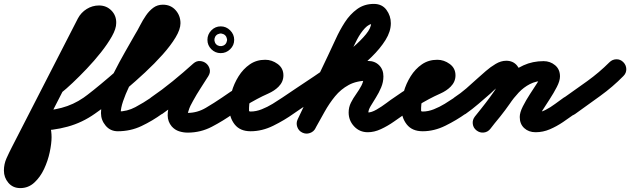

<svg xmlns="http://www.w3.org/2000/svg" viewBox="-178 -618 3227 983"><path d="M65 -150Q52 -166 54 -187Q56 -208 73 -221Q86 -232 115 -259.5Q144 -287 178 -322.5Q212 -358 243.5 -394Q275 -430 295.5 -459Q316 -488 316 -502Q316 -502 316 -500.5Q316 -499 318 -497Q321 -490 328 -489Q328 -489 328 -489Q328 -489 329 -489Q317 -489 311 -478Q227 -314 142.5 -149.5Q58 15 -26 179Q-35 196 -46 216Q-57 236 -57 255Q-57 256 -58 254Q-61 248 -68 245Q-70 244 -72 244Q-73 244 -74 244Q-63 244 -52.5 223Q-42 202 -33.5 173Q-25 144 -20 118.5Q-15 93 -15 84Q-15 71 -17.5 55.5Q-20 40 -28 30Q-35 19 -34.5 5Q-34 -9 -28 -21Q-22 -33 -11 -41.5Q0 -50 14 -50Q77 -50 137.5 -66Q198 -82 250 -118Q267 -130 287.5 -126.5Q308 -123 320 -106Q332 -89 328.5 -68.5Q325 -48 308 -36Q243 10 168 30.5Q93 51 14 51Q0 51 2 34.5Q4 18 14 1Q23 -17 35.5 -28Q48 -39 56 -28Q72 -4 79 26Q86 56 86 84Q86 117 76.5 161.5Q67 206 47.5 247.5Q28 289 -2.5 317Q-33 345 -74 345Q-112 345 -135 318Q-158 291 -158 255Q-158 222 -144.5 192Q-131 162 -116 133Q-32 -31 52.5 -195.5Q137 -360 221 -524Q237 -554 266 -572Q295 -590 329 -590Q367 -590 392.5 -564Q418 -538 417 -500Q417 -471 395 -432Q373 -393 339 -350Q305 -307 266.5 -266.5Q228 -226 193.5 -193.5Q159 -161 136 -143Q120 -129 99.5 -131.5Q79 -134 65 -150Z M238 -48Q226 -65 229.5 -85.5Q233 -106 250 -118Q266 -129 301 -157Q336 -185 380.5 -223Q425 -261 471 -302.5Q517 -344 556.5 -383Q596 -422 620.5 -453Q645 -484 645 -499Q645 -504 646.5 -500Q648 -496 652 -494Q653 -493 655 -493Q657 -493 656 -493Q654 -493 657.5 -493Q661 -493 662 -494Q665 -496 660.5 -491Q656 -486 655 -484Q640 -462 627 -438Q614 -414 601 -391Q587 -367 567 -332.5Q547 -298 525 -257.5Q503 -217 483.5 -176Q464 -135 452 -99.5Q440 -64 440 -39Q440 -40 437 -43Q434 -45 429 -46Q427 -46 426 -46.5Q425 -47 425 -47Q473 -47 515 -69.5Q557 -92 595 -118Q612 -130 632.5 -126.5Q653 -123 665 -106Q677 -89 673.5 -68.5Q670 -48 653 -36Q602 1 546 27.5Q490 54 425 54Q387 54 363 25.5Q339 -3 339 -39Q339 -80 357.5 -134Q376 -188 404.5 -244.5Q433 -301 462.5 -352.5Q492 -404 513 -441Q526 -462 539.5 -488.5Q553 -515 569.5 -539Q586 -563 607 -578.5Q628 -594 656 -594Q696 -594 721 -566Q746 -538 746 -499Q746 -468 721 -426.5Q696 -385 655 -339Q614 -293 564.5 -247Q515 -201 466 -159.5Q417 -118 375 -85.5Q333 -53 308 -36Q291 -24 270.5 -27.5Q250 -31 238 -48Z M582 -48Q571 -66 574.5 -86.5Q578 -107 595 -119Q652 -158 706.5 -202.5Q761 -247 812 -293Q828 -307 846.5 -305.5Q865 -304 878 -293Q891 -282 895.5 -264.5Q900 -247 889 -229Q869 -197 848.5 -165.5Q828 -134 810 -101Q803 -89 797 -76.5Q791 -64 787 -50Q784 -42 782 -34Q782 -30 782 -29Q777 -39 773.5 -39.5Q770 -40 783 -40Q832 -40 876 -66Q920 -92 958 -118Q975 -130 995.5 -126.5Q1016 -123 1028 -106Q1040 -89 1036.5 -68.5Q1033 -48 1016 -36Q964 1 906.5 31Q849 61 783 61Q760 61 738.5 54Q717 47 701 29Q681 5 680.5 -26.5Q680 -58 693.5 -93Q707 -128 727.5 -162.5Q748 -197 768.5 -228Q789 -259 803 -281Q814 -300 833.5 -297.5Q853 -295 869 -282Q884 -269 890 -250.5Q896 -232 880 -217Q826 -169 769 -122.5Q712 -76 653 -35Q635 -24 614.5 -27.5Q594 -31 582 -48ZM929 -437Q922 -430 920 -419Q920 -417 920 -415Q920 -413 920 -414Q920 -415 920 -413Q920 -411 920 -409Q922 -398 929 -391Q936 -384 947 -382Q949 -382 951 -382Q953 -382 952 -382Q951 -382 953 -382Q955 -382 957 -382Q968 -384 975 -391Q982 -398 984 -409Q984 -411 984.5 -413Q985 -415 985 -414Q985 -413 984.5 -415Q984 -417 984 -419Q982 -430 975 -437Q968 -444 957 -446Q955 -446 953 -446.5Q951 -447 952 -447Q953 -447 951 -446.5Q949 -446 947 -446Q936 -444 929 -437ZM952 -483Q980 -483 1000.5 -462.5Q1021 -442 1021 -414Q1021 -386 1000.5 -366Q980 -346 952 -346Q924 -346 904 -366Q884 -386 884 -414Q884 -442 904 -462.5Q924 -483 952 -483Z M946 -48Q934 -65 937.5 -85.5Q941 -106 958 -118Q1001 -149 1046 -175Q1091 -201 1138 -225Q1148 -229 1158.5 -234Q1169 -239 1177 -246Q1179 -247 1176 -243.5Q1173 -240 1172 -237Q1172 -236 1172 -233.5Q1172 -231 1172 -232Q1172 -232 1172 -230Q1172 -228 1172 -224Q1174 -216 1180 -212Q1182 -210 1182 -210.5Q1182 -211 1180 -211Q1159 -211 1143.5 -194.5Q1128 -178 1117.5 -154Q1107 -130 1102 -106Q1097 -82 1097 -66Q1097 -55 1097 -51Q1097 -47 1105 -47Q1133 -47 1162 -58.5Q1191 -70 1218 -86.5Q1245 -103 1267 -118Q1284 -130 1304.5 -126.5Q1325 -123 1337 -106Q1349 -89 1345.5 -68.5Q1342 -48 1325 -36Q1279 -3 1221.5 25.5Q1164 54 1105 54Q1051 54 1023.5 19Q996 -16 996 -66Q996 -105 1008 -147.5Q1020 -190 1043.5 -227.5Q1067 -265 1101 -288.5Q1135 -312 1180 -312Q1214 -312 1243.5 -290.5Q1273 -269 1273 -232Q1273 -199 1248 -174Q1227 -153 1195.5 -139Q1164 -125 1138 -111Q1106 -94 1075.5 -75Q1045 -56 1016 -36Q999 -24 978.5 -27.5Q958 -31 946 -48Z M1267 -118Q1293 -136 1336 -164.5Q1379 -193 1430.5 -227.5Q1482 -262 1533 -299.5Q1584 -337 1627 -374Q1670 -411 1696 -443Q1722 -475 1722 -499Q1722 -500 1721 -503.5Q1720 -507 1721 -506Q1724 -501 1729 -499Q1731 -498 1733 -497Q1735 -497 1736 -497Q1712 -497 1690 -473.5Q1668 -450 1650 -415.5Q1632 -381 1617.5 -347Q1603 -313 1593 -291Q1593 -291 1593 -291Q1593 -291 1593 -291Q1593 -291 1593 -291Q1593 -291 1593 -291Q1554 -209 1515.5 -127Q1477 -45 1438 37Q1429 56 1409 63Q1389 70 1370 61Q1351 52 1344 32Q1337 12 1346 -7Q1385 -89 1424 -171Q1463 -253 1502 -335Q1502 -335 1502 -335Q1502 -335 1502 -335Q1502 -335 1502 -335Q1502 -335 1502 -335Q1520 -372 1540.5 -417.5Q1561 -463 1587.5 -504Q1614 -545 1650.5 -571.5Q1687 -598 1736 -598Q1778 -598 1800.5 -567.5Q1823 -537 1823 -499Q1823 -457 1796 -413.5Q1769 -370 1724.5 -326.5Q1680 -283 1625.5 -241.5Q1571 -200 1515 -162Q1459 -124 1409 -92Q1359 -60 1325 -36Q1308 -24 1287.5 -27.5Q1267 -31 1255 -48Q1243 -65 1246.5 -85.5Q1250 -106 1267 -118ZM1367 59Q1349 49 1343.5 28.5Q1338 8 1348 -10Q1380 -66 1412 -119Q1444 -172 1484 -214Q1524 -256 1577.5 -281Q1631 -306 1706 -306Q1741 -306 1763 -284Q1785 -262 1785 -227Q1785 -198 1773.5 -170.5Q1762 -143 1746.5 -118.5Q1731 -94 1719.5 -74.5Q1708 -55 1708 -42Q1708 -40 1709 -39.5Q1710 -39 1707 -41Q1706 -42 1705 -42Q1724 -42 1750 -57Q1776 -72 1800.5 -90.5Q1825 -109 1839 -118Q1856 -130 1876.5 -126.5Q1897 -123 1909 -106Q1921 -89 1917.5 -68.5Q1914 -48 1897 -36Q1871 -18 1839 4.5Q1807 27 1772.5 43Q1738 59 1705 59Q1663 59 1635 29Q1607 -1 1607 -42Q1607 -69 1618.5 -92Q1630 -115 1645.5 -136.5Q1661 -158 1672.5 -180Q1684 -202 1684 -227Q1684 -227 1684.5 -225Q1685 -223 1686 -220Q1691 -211 1699 -207Q1702 -205 1704 -205Q1706 -205 1706 -205Q1648 -205 1607.5 -183Q1567 -161 1537.5 -125Q1508 -89 1484 -46Q1460 -3 1436 40Q1426 58 1405.5 63.5Q1385 69 1367 59Z M1827 -48Q1815 -65 1818.5 -85.5Q1822 -106 1839 -118Q1882 -149 1927 -175Q1972 -201 2019 -225Q2029 -229 2039.5 -234Q2050 -239 2058 -246Q2060 -247 2057 -243.5Q2054 -240 2053 -237Q2053 -236 2053 -233.5Q2053 -231 2053 -232Q2053 -232 2053 -230Q2053 -228 2053 -224Q2055 -216 2061 -212Q2063 -210 2063 -210.5Q2063 -211 2061 -211Q2040 -211 2024.5 -194.5Q2009 -178 1998.5 -154Q1988 -130 1983 -106Q1978 -82 1978 -66Q1978 -55 1978 -51Q1978 -47 1986 -47Q2014 -47 2043 -58.5Q2072 -70 2099 -86.5Q2126 -103 2148 -118Q2165 -130 2185.5 -126.5Q2206 -123 2218 -106Q2230 -89 2226.5 -68.5Q2223 -48 2206 -36Q2160 -3 2102.5 25.5Q2045 54 1986 54Q1932 54 1904.5 19Q1877 -16 1877 -66Q1877 -105 1889 -147.5Q1901 -190 1924.5 -227.5Q1948 -265 1982 -288.5Q2016 -312 2061 -312Q2095 -312 2124.5 -290.5Q2154 -269 2154 -232Q2154 -199 2129 -174Q2108 -153 2076.5 -139Q2045 -125 2019 -111Q1987 -94 1956.5 -75Q1926 -56 1897 -36Q1880 -24 1859.5 -27.5Q1839 -31 1827 -48Z M2148 -119Q2180 -140 2209 -165Q2238 -190 2266 -216Q2285 -233 2309 -254Q2333 -275 2360 -291Q2387 -307 2414 -307Q2449 -307 2469.5 -282Q2490 -257 2490 -224Q2490 -195 2472.5 -159Q2455 -123 2429.5 -86Q2404 -49 2377.5 -16Q2351 17 2333 41Q2320 58 2299.5 60.5Q2279 63 2262 50Q2245 37 2242.5 16.5Q2240 -4 2253 -21Q2265 -36 2287 -63.5Q2309 -91 2332.5 -123Q2356 -155 2372.5 -182.5Q2389 -210 2389 -224Q2389 -224 2389 -223Q2392 -213 2404 -208Q2406 -207 2411 -206.5Q2416 -206 2414 -206Q2411 -206 2400.5 -198Q2390 -190 2376.5 -178.5Q2363 -167 2351 -156Q2339 -145 2334 -140Q2303 -113 2271.5 -86Q2240 -59 2206 -35Q2189 -24 2168 -27.5Q2147 -31 2135 -48Q2124 -65 2127.5 -86Q2131 -107 2148 -119ZM2262 49Q2245 36 2242.5 15.5Q2240 -5 2254 -21Q2278 -52 2302 -82.5Q2326 -113 2348 -145Q2379 -189 2417 -225.5Q2455 -262 2502 -283.5Q2549 -305 2605 -305Q2639 -305 2664 -284Q2689 -263 2689 -227Q2689 -204 2673 -173Q2657 -142 2636.5 -110.5Q2616 -79 2600 -54Q2584 -29 2584 -19Q2584 -19 2584 -20Q2584 -22 2583 -23Q2582 -26 2580 -29Q2574 -39 2565 -41Q2564 -42 2564 -42Q2589 -42 2614.5 -55Q2640 -68 2664 -86Q2688 -104 2708 -118Q2725 -130 2745.5 -126.5Q2766 -123 2778 -106Q2790 -89 2786.5 -68.5Q2783 -48 2766 -36Q2737 -15 2704.5 7Q2672 29 2637 44Q2602 59 2564 59Q2529 59 2506 38Q2483 17 2483 -19Q2483 -42 2499 -73.5Q2515 -105 2535.5 -136.5Q2556 -168 2572 -192.5Q2588 -217 2588 -227Q2588 -229 2588 -226Q2588 -223 2588 -222Q2592 -210 2602 -206Q2604 -204 2605 -204Q2567 -204 2535 -187.5Q2503 -171 2477.5 -144Q2452 -117 2432 -87Q2409 -54 2383.5 -22Q2358 10 2332 41Q2319 58 2298.5 60.5Q2278 63 2262 49Z M2708 -117Q2768 -159 2829 -203Q2890 -247 2942 -299Q2957 -314 2977.5 -314.5Q2998 -315 3013 -300Q3028 -285 3028.5 -264.5Q3029 -244 3014 -229Q2959 -173 2894.5 -126.5Q2830 -80 2766 -34Q2749 -22 2728.5 -25.5Q2708 -29 2696 -46Q2684 -63 2687.5 -84Q2691 -105 2708 -117Z"/></svg>

Font: FRB American Cursive Guidelines Arrows Ultra
Style: Bold Italic
Weight: 1000
Italic angle: -25°
Version: Version 2.0;Modular Font Editor K font №1